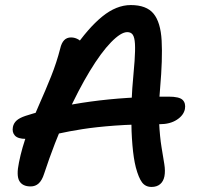

<svg xmlns="http://www.w3.org/2000/svg" viewBox="-20 -729 780 759"><path d="M579 10Q555 10 541.5 -8Q528 -26 517 -67Q508 -102 503.5 -155.5Q499 -209 499 -268Q499 -327 503 -380Q509 -445 512 -488Q515 -531 513.5 -556Q512 -581 505 -591.5Q498 -602 483 -602Q458 -602 419 -562Q380 -522 335 -448Q290 -374 243 -271Q196 -168 154 -41Q146 -16 133 -4Q120 8 101 8Q69 8 56.5 -13.5Q44 -35 55 -87Q67 -147 88.5 -203.5Q110 -260 135 -316Q160 -372 182 -427Q204 -482 218 -537Q223 -559 233.5 -570Q244 -581 261 -581Q277 -581 291.5 -572Q306 -563 314 -543L268 -530Q328 -618 384 -663.5Q440 -709 497 -709Q559 -709 587 -675Q615 -641 619 -568.5Q623 -496 613 -381Q606 -302 609 -244.5Q612 -187 618.5 -147.5Q625 -108 629.5 -80.5Q634 -53 630 -32Q626 -12 613 -1Q600 10 579 10ZM82 -180Q51 -180 39 -193Q27 -206 31 -227Q34 -242 45.5 -252.5Q57 -263 81 -271Q196 -308 338.5 -327.5Q481 -347 646 -347Q689 -347 702 -334Q715 -321 711 -298Q706 -273 679 -255.5Q652 -238 611 -238Q509 -238 434.5 -232.5Q360 -227 306 -218.5Q252 -210 212 -201Q172 -192 141.5 -186Q111 -180 82 -180Z"/></svg>

Font: Shantell Sans Medium
Style: Italic
Weight: 500
Italic angle: -11°
Designer: Stephen Nixon, Anya Danilova, Shantell Martin
Foundry: Arrow Type
Version: Version 1.011;[c5ecc13dd]